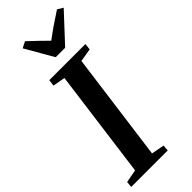

<svg xmlns="http://www.w3.org/2000/svg" viewBox="-323 -1031 1069 1069"><g transform="rotate(-45 212.0 -496.0)"><path d="M-7.5 0 -4 -35.5 73 -50 158.5 -692 85.5 -705 90.5 -743H375L370.5 -705L292.5 -692L206.5 -50L283 -35.5L280 0ZM206 -808 111 -973 148 -992Q175 -967 201.5 -941.5Q228 -916 253.5 -890.5Q288 -916.5 324.8 -941.8Q361.5 -967 399.5 -991.5L432.5 -971.5L280.5 -808Z"/></g></svg>

Font: Merriweather 60pt SemiBold
Style: Italic
Weight: 600
Italic angle: -7.8°
Version: Version 2.101